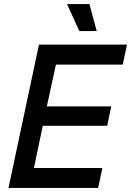

<svg xmlns="http://www.w3.org/2000/svg" viewBox="-20 -931 649 951"><path d="M22 0 173 -710H609L588 -611H257L212 -404H531L511 -308H192L148 -99H487L466 0ZM373 -777 312 -911H423L459 -777Z"/></svg>

Font: Geist Mono Medium
Style: Italic
Weight: 500
Italic angle: -12°
Monospace: yes
Designer: Basement.studio, Andrés Briganti, Mateo Zaragoza
Foundry: Basement.studio, Vercel, Andrés Briganti, Guido Ferreyra, Mateo Zaragoza
Version: Version 1.500; ttfautohint (v1.8.4.7-5d5b)